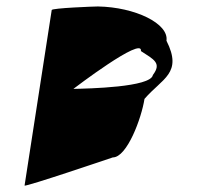

<svg xmlns="http://www.w3.org/2000/svg" viewBox="-20 -582 644 594"><path d="M56 -8C55 -2 329 -95 329 -95C373 -95 418 -217 427 -276C482 -340 546 -355 495 -456C503 -509 398 -560 283 -562C271 -562 141 -557 140 -551ZM207 -307C207 -307 423 -472 416 -424C456 -398 481 -387 453 -350C447 -312 253 -308 207 -307Z"/></svg>

Font: Ampere
Style: SCSuExtIta
Weight: 400
Version: Version 1